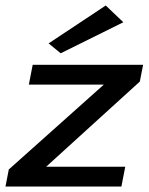

<svg xmlns="http://www.w3.org/2000/svg" viewBox="-20 -679 541 699"><path d="M0 0H422L436 -72H148L489 -382L501 -443H99L85 -371H358L12 -62ZM157 -521 201 -485 429 -598 365 -659Z"/></svg>

Font: KpSans
Style: BoldItalic
Weight: 700
Italic angle: -11°
Version: Version 0.66